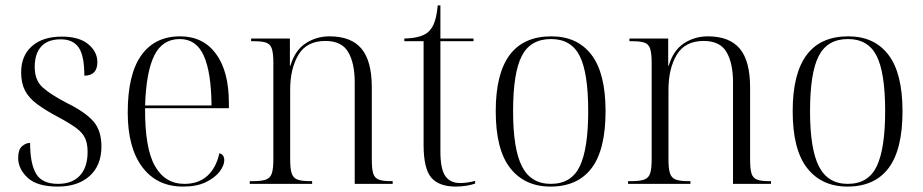

<svg xmlns="http://www.w3.org/2000/svg" viewBox="-20 -678 3402 708"><path d="M193 10Q117 10 82 -22.5Q47 -55 47 -96Q47 -126 61 -138.5Q75 -151 91 -151Q91 -75 113 -37.5Q135 0 194 0Q246 0 274.5 -30.5Q303 -61 303 -118Q303 -149 293.5 -169Q284 -189 261 -206Q238 -223 197 -245Q148 -271 117 -294Q86 -317 72 -344.5Q58 -372 58 -411Q58 -473 98 -508Q138 -543 208 -543Q272 -543 305.5 -515Q339 -487 339 -449Q339 -399 291 -399Q291 -473 270 -503Q249 -533 204 -533Q156 -533 132 -506.5Q108 -480 108 -431Q108 -382 137.5 -355.5Q167 -329 227 -298Q294 -265 324 -231Q354 -197 354 -138Q354 -68 310.5 -29Q267 10 193 10Z M655 10Q559 10 505 -61.5Q451 -133 451 -263Q451 -404 501 -474Q551 -544 644 -544Q729 -544 776.5 -479.5Q824 -415 824 -298V-279H515Q514 -131 551.5 -65.5Q589 0 660 0Q712 0 744.5 -29.5Q777 -59 789 -113Q807 -108 807 -87Q807 -68 790 -45.5Q773 -23 739.5 -6.5Q706 10 655 10ZM760 -289Q759 -411 731.5 -472.5Q704 -534 643 -534Q579 -534 549 -473.5Q519 -413 515 -289Z M901 0V-10H913Q945 -10 961 -16Q977 -22 982.5 -39Q988 -56 988 -90V-447Q988 -481 982.5 -498Q977 -515 962 -520.5Q947 -526 917 -526H906V-536H1049V-436H1051Q1068 -493 1107.5 -518.5Q1147 -544 1195 -544Q1275 -544 1313 -498.5Q1351 -453 1351 -356V-90Q1351 -56 1356 -39Q1361 -22 1376 -16Q1391 -10 1421 -10H1428V0H1288V-375Q1288 -445 1264 -486Q1240 -527 1180 -527Q1111 -527 1080.5 -476Q1050 -425 1050 -347V-90Q1050 -56 1055.5 -39Q1061 -22 1076.5 -16Q1092 -10 1123 -10H1131V0Z M1661 10Q1598 10 1570 -23.5Q1542 -57 1542 -143V-526H1471V-536Q1531 -537 1558 -559Q1575 -574 1583 -598.5Q1591 -623 1594 -658H1604V-536H1726V-526H1604V-119Q1604 -55 1622 -29Q1640 -3 1677 -3Q1702 -3 1732 -11V-1Q1718 4 1699 7Q1680 10 1661 10Z M2010 10Q1915 10 1861.5 -58Q1808 -126 1808 -268Q1808 -544 2013 -544Q2109 -544 2161 -476Q2213 -408 2213 -268Q2213 -126 2161.5 -58Q2110 10 2010 10ZM2011 0Q2087 0 2118 -65Q2149 -130 2149 -268Q2149 -410 2117.5 -472Q2086 -534 2012 -534Q1936 -534 1904 -471.5Q1872 -409 1872 -268Q1872 -128 1905 -64Q1938 0 2011 0Z M2296 0V-10H2308Q2340 -10 2356 -16Q2372 -22 2377.5 -39Q2383 -56 2383 -90V-447Q2383 -481 2377.5 -498Q2372 -515 2357 -520.5Q2342 -526 2312 -526H2301V-536H2444V-436H2446Q2463 -493 2502.5 -518.5Q2542 -544 2590 -544Q2670 -544 2708 -498.5Q2746 -453 2746 -356V-90Q2746 -56 2751 -39Q2756 -22 2771 -16Q2786 -10 2816 -10H2823V0H2683V-375Q2683 -445 2659 -486Q2635 -527 2575 -527Q2506 -527 2475.5 -476Q2445 -425 2445 -347V-90Q2445 -56 2450.5 -39Q2456 -22 2471.5 -16Q2487 -10 2518 -10H2526V0Z M3105 10Q3010 10 2956.5 -58Q2903 -126 2903 -268Q2903 -544 3108 -544Q3204 -544 3256 -476Q3308 -408 3308 -268Q3308 -126 3256.5 -58Q3205 10 3105 10ZM3106 0Q3182 0 3213 -65Q3244 -130 3244 -268Q3244 -410 3212.5 -472Q3181 -534 3107 -534Q3031 -534 2999 -471.5Q2967 -409 2967 -268Q2967 -128 3000 -64Q3033 0 3106 0Z"/></svg>

Font: Noto Serif Display SemiCondensed Light
Style: Regular
Weight: 300
Width: 4
Designer: Monotype Design Team
Foundry: Monotype Imaging Inc.
Version: Version 2.009